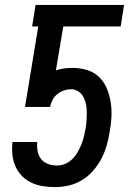

<svg xmlns="http://www.w3.org/2000/svg" viewBox="-20 -755 540 783"><path d="M205 8Q179 8 154 4Q129 0 107 -10.5Q85 -21 68.5 -38.5Q52 -56 42.5 -78Q33 -100 30.5 -125Q28 -150 31 -176H132Q130 -157 133.5 -138.5Q137 -120 147.5 -106.5Q158 -93 175.5 -86.5Q193 -80 212 -80Q229 -80 245 -86.5Q261 -93 274 -105.5Q287 -118 296 -133.5Q305 -149 311.5 -165Q318 -181 322 -197.5Q326 -214 329 -230Q332 -247 333 -263.5Q334 -280 334 -296.5Q334 -313 331 -329Q328 -345 320.5 -359Q313 -373 300 -382Q287 -391 270 -391Q255 -391 240.5 -386Q226 -381 213.5 -371Q201 -361 194 -347Q187 -333 184 -319H82L136 -647H111L125 -735H486L472 -647H238L208 -468Q225 -474 242.5 -476Q260 -478 277 -478Q308 -478 336.5 -469Q365 -460 385 -440Q405 -420 416 -393.5Q427 -367 431.5 -337.5Q436 -308 434.5 -277.5Q433 -247 427 -216Q423 -189 415 -161.5Q407 -134 393.5 -108Q380 -82 360 -59Q340 -36 314.5 -20.5Q289 -5 260.5 1.5Q232 8 205 8Z"/></svg>

Font: Iosevka Semibold Oblique
Style: Regular
Weight: 600
Italic angle: -9°
Monospace: yes
Designer: Belleve Invis
Foundry: Belleve Invis
Version: Version 32.5.0; ttfautohint (v1.8.4)